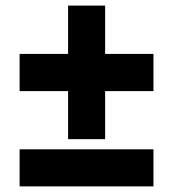

<svg xmlns="http://www.w3.org/2000/svg" viewBox="-20 -663 606 683"><path d="M222.2 -338.9H49.8V-471.2H222.2V-643.1H354V-471.2H525.9V-338.9H354V-168H222.2ZM49.8 0V-131.8H525.9V0Z"/></svg>

Font: TypoPRO Open Sans
Style: Italic
Weight: 800
Italic angle: -12°
Foundry: Ascender Corporation
Version: Version 1.10